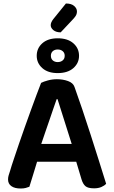

<svg xmlns="http://www.w3.org/2000/svg" viewBox="-20 -1068 650 1098"><path d="M416 -143H192Q181 -106 168.5 -66Q156 -26 148 0Q138 4 126.5 7Q115 10 98 10Q64 10 45 -3.5Q26 -17 26 -42Q26 -54 29.5 -65.5Q33 -77 38 -92Q46 -120 59.5 -159.5Q73 -199 88.5 -245.5Q104 -292 122 -341.5Q140 -391 156.5 -437.5Q173 -484 188.5 -524.5Q204 -565 215 -594Q228 -601 253.5 -608Q279 -615 305 -615Q340 -615 369 -604.5Q398 -594 406 -571Q426 -516 450 -444.5Q474 -373 498.5 -297Q523 -221 546 -148Q569 -75 587 -17Q577 -6 559.5 1.5Q542 9 518 9Q483 9 468.5 -3.5Q454 -16 446 -43ZM304 -501Q295 -476 284.5 -445Q274 -414 262.5 -380.5Q251 -347 239 -312.5Q227 -278 216 -245H390L309 -501ZM357 -1048Q388 -1048 404 -1034Q420 -1020 420 -1003Q420 -988 412.5 -976.5Q405 -965 391 -951L327 -883Q301 -883 285.5 -895.5Q270 -908 270 -924Q270 -940 285 -959ZM190 -749Q190 -792 222 -820.5Q254 -849 310 -849Q367 -849 399.5 -820.5Q432 -792 432 -749Q432 -707 399.5 -678.5Q367 -650 310 -650Q254 -650 222 -678.5Q190 -707 190 -749ZM271 -749Q271 -732 282 -722.5Q293 -713 310 -713Q327 -713 338.5 -722.5Q350 -732 350 -749Q350 -766 338.5 -775.5Q327 -785 310 -785Q293 -785 282 -775.5Q271 -766 271 -749Z"/></svg>

Font: Baloo Thambi 2 SemiBold
Style: Regular
Weight: 600
Designer: Aadarsh Rajan and Ek Type
Foundry: Ek Type
Version: Version 1.640;hotconv 1.0.111;makeotfexe 2.5.65597; ttfautoh